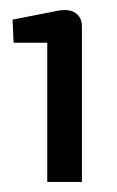

<svg xmlns="http://www.w3.org/2000/svg" viewBox="-20 -732 233 382"><path d="M74 -647H7L5 -693L97 -711Q102 -712 110 -712Q124 -712 133.5 -703.5Q143 -695 143 -679V-370H74Z"/></svg>

Font: Voces
Style: Regular
Weight: 400
Designer: Ana Paula Megda, Pablo Ugerman
Foundry: Ana Paula Megda, Pablo Ugerman
Version: Version 1.100